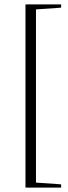

<svg xmlns="http://www.w3.org/2000/svg" viewBox="-20 -745 313 878"><path d="M96.5 113V-725H259.5V-710L144.5 -702V90L259.5 98V113Z"/></svg>

Font: Newsreader 60pt Light
Style: Regular
Weight: 300
Designer: Hugues Gentile
Foundry: Production Type
Version: Version 1.003